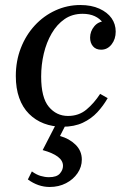

<svg xmlns="http://www.w3.org/2000/svg" viewBox="-20 -495 495 765"><path d="M229 10Q189 10 155 -3Q121 -16 95.5 -41.5Q70 -67 56.5 -105Q43 -143 43 -192Q43 -252 63 -303.5Q83 -355 118.5 -393.5Q154 -432 201 -453.5Q248 -475 300 -475Q344 -475 376 -460.5Q408 -446 424.5 -422.5Q441 -399 441 -369Q441 -339 424.5 -318Q408 -297 383 -297Q362 -297 350.5 -310.5Q339 -324 339 -345Q339 -370 355.5 -390Q372 -410 398 -410Q419 -410 426 -397.5Q433 -385 433 -370L402 -363Q402 -387 390 -404Q378 -421 357.5 -430.5Q337 -440 309 -440Q268 -440 237.5 -419Q207 -398 186 -362Q165 -326 154.5 -281.5Q144 -237 144 -190Q144 -106 174.5 -69.5Q205 -33 251 -33Q294 -33 324.5 -58.5Q355 -84 379 -121L409 -104Q392 -74 368 -48Q344 -22 310 -6Q276 10 229 10ZM107 188Q125 201 142 206Q159 211 175 211Q206 211 218.5 196.5Q231 182 231 166Q231 145 210.5 129.5Q190 114 150 103L203 0H243L219 47Q256 57 281 81.5Q306 106 306 141Q306 170 289 195Q272 220 243 235Q214 250 178 250Q132 250 91 220Z"/></svg>

Font: Brygada 1918 Medium
Style: Italic
Weight: 500
Italic angle: -8°
Designer: Mateusz Machalski | Borys Kosmynka | Przemek Hoffer
Foundry: NIEPODLEGLA 2018
Version: Version 3.006